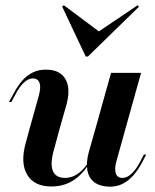

<svg xmlns="http://www.w3.org/2000/svg" viewBox="-20 -690 584 722"><path d="M204.8 -208.1 183.1 -128.2Q167.7 -75 178.6 -48Q189.5 -21 224.2 -21Q258.1 -21 286.7 -48Q315.3 -75 340.3 -132.3L342.7 -126.6Q311.3 -55.6 270.2 -22.2Q229 11.3 173.4 11.3Q108.1 11.3 81.9 -33.5Q55.6 -78.2 77.4 -154.8L91.9 -208.1ZM91.9 -208.1 125.8 -329.8Q134.7 -361.3 128.6 -378.2Q122.6 -395.2 103.2 -395.2Q87.1 -395.2 70.6 -380.2Q54 -365.3 37.9 -334.7L22.6 -306.5H13.7L32.3 -340.3Q46 -366.1 62.9 -385.9Q79.8 -405.6 102 -416.9Q124.2 -428.2 152.4 -428.2Q187.9 -428.2 208.9 -412.1Q229.8 -396 235.5 -366.5Q241.1 -337.1 229.8 -296L204.8 -208.1ZM339.5 -208.1 397.6 -416.1H510.5L452.4 -208.1ZM418.5 -86.3Q409.7 -55.6 415.3 -38.3Q421 -21 440.3 -21Q457.3 -21 473.8 -35.9Q490.3 -50.8 506.5 -80.6L521 -108.9H529.8L512.1 -75Q498.4 -50 481 -30.2Q463.7 -10.5 441.9 0.8Q420.2 12.1 391.9 12.1Q356.5 11.3 335.1 -4.4Q313.7 -20.2 308.5 -50Q303.2 -79.8 314.5 -120.2L339.5 -208.1H452.4ZM497.6 -670.2 502.4 -664.5 310.5 -477.4H302.4L213.7 -665.3L220.2 -670.2L366.1 -561.3L334.7 -560.5Z"/></svg>

Font: Playfair 144pt
Style: Bold Italic
Weight: 700
Italic angle: -15.6°
Designer: Claus Eggers Sørensen
Foundry: Claus Eggers Sørensen
Version: Version 2.203